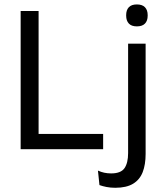

<svg xmlns="http://www.w3.org/2000/svg" viewBox="-20 -690 761 888"><path d="M158.5 0H75.5V-639H158.5ZM120 -70.5H457V0H120ZM572.5 -66.5V-488H653.5V-66.5ZM613 -568Q588 -568 575.8 -581.2Q563.5 -594.5 563.5 -617.5V-620Q563.5 -643.5 575.8 -656.5Q588 -669.5 613 -669.5Q638 -669.5 650.5 -656.5Q663 -643.5 663 -620V-617.5Q663 -594 650.5 -581Q638 -568 613 -568ZM513 178.5Q491.5 178.5 472.5 174.8Q453.5 171 440 166L433 99Q447 105.5 462.2 108.8Q477.5 112 494 112Q539 112 555.8 87.8Q572.5 63.5 572.5 18V-136.5H653.5V22Q653.5 71 640 106Q626.5 141 595.5 159.8Q564.5 178.5 513 178.5Z"/></svg>

Font: Anek Latin
Style: Regular
Weight: 400
Designer: Yesha Goshar
Foundry: Ek Type
Version: Version 1.003